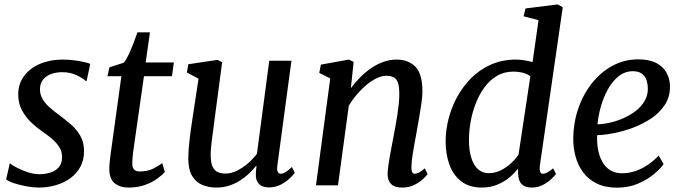

<svg xmlns="http://www.w3.org/2000/svg" viewBox="-20 -837 3081 867"><path d="M371 -471.4H366.7Q356.7 -482.4 327.4 -496.7Q298.1 -511 261.6 -511Q233.8 -511 211.5 -503Q189.3 -495.1 175.8 -479.2Q162.3 -463.2 160.5 -438.6Q159.4 -412.7 171.4 -391.4Q183.4 -370.1 203.8 -352.2Q224.2 -334.3 247.5 -317.3Q272.3 -298.7 298.2 -276.8Q324.1 -254.8 341.8 -225.3Q359.5 -195.8 359.5 -154.4Q359.5 -114.6 342.9 -83.9Q326.4 -53.3 297.8 -32.5Q269.1 -11.6 232.4 -0.8Q195.6 10 154.6 10Q130.6 10 99.7 4.3Q68.8 -1.4 43 -9.8Q17.2 -18.3 7.7 -27.2L24.2 -98.9H26.4Q37.8 -88.9 60.4 -77.6Q83 -66.3 108.9 -58.3Q134.8 -50.3 156.3 -50.3Q181.1 -50.3 205 -56.9Q228.9 -63.6 244.6 -80.6Q260.3 -97.7 260.3 -128Q260.3 -154.4 246.1 -175.4Q231.9 -196.4 210.2 -214Q188.5 -231.6 165.6 -247.2Q145.5 -261.1 121.3 -283.6Q97.2 -306.2 79.8 -337.7Q62.3 -369.2 62.3 -410.1Q62.3 -458.5 88.8 -494Q115.4 -529.4 160.8 -548.7Q206.1 -568 262 -568Q288.3 -568 314 -564.8Q339.8 -561.6 359.5 -557Q379.3 -552.4 387.6 -548.6Z M584.7 -175.3Q582.3 -158.6 580.7 -145.8Q579.2 -133.1 578.3 -121.7Q577.4 -110.2 577.4 -96.7Q577.4 -80.6 585.5 -71.7Q593.6 -62.8 609.8 -62.8Q646.4 -62.8 671.7 -75.5Q697.1 -88.2 712.4 -100.9L724.4 -60.5Q712.9 -47 690.2 -30.4Q667.6 -13.9 634.9 -2Q602.3 10 559.7 10Q522.2 10 497.9 -9.5Q473.6 -29.1 473.6 -74.1Q473.6 -79.4 473.8 -86.2Q474.1 -93 475 -102.4Q476 -111.7 477.4 -124.1Q478.8 -136.6 481.2 -153.2L528.1 -492.9H465.2L474.2 -533.2L538.6 -553.7Q549.2 -565.4 560.6 -589.7Q572 -614.1 582.6 -641.8Q593.2 -669.5 600.7 -691H657.1L637.9 -555H765.1L756.6 -492.9H630.1Z M956.6 10Q922.3 10 893.7 -1.9Q865.1 -13.9 847.8 -42.4Q830.5 -70.8 830.2 -120.7Q830.2 -138.2 831.6 -159Q833 -179.8 835.7 -202.9Q838.3 -226 841.5 -249.4Q844.6 -272.9 848.1 -294.8L876.5 -481.7L823.8 -509.7L830.4 -547L962.4 -566.6L983.2 -556L948 -290.8Q945.5 -269.3 942.6 -248.8Q939.7 -228.2 937.2 -208.8Q934.6 -189.5 933 -171.4Q931.4 -153.3 931.4 -136.6Q931.4 -103.3 939.5 -85.2Q947.5 -67.1 962.5 -60.1Q977.6 -53.2 998.4 -53.2Q1024.3 -53.2 1050.7 -66.4Q1077.2 -79.7 1100.6 -100.1Q1123.9 -120.6 1140.2 -142.6L1195.9 -562.6H1296L1232.3 -88.6Q1229.8 -69.9 1234.3 -61.1Q1238.8 -52.4 1247.3 -52.4Q1256.9 -52.4 1268.6 -59.3Q1280.3 -66.2 1298.4 -82.9L1311 -56.7Q1306.7 -49.7 1290.6 -33.7Q1274.6 -17.8 1249.7 -4.2Q1224.9 9.3 1194.2 9.3Q1163.3 9.3 1148.4 -7.6Q1133.4 -24.4 1135.4 -52.7Q1135.3 -54.6 1135.5 -58.5Q1135.7 -62.3 1136.2 -67.3Q1136.8 -72.3 1137.3 -77.6Q1137.8 -82.8 1138.3 -87.4L1137 -88.4Q1122.3 -70.3 1103.9 -52.8Q1085.5 -35.3 1062.9 -21.1Q1040.2 -7 1013.8 1.5Q987.3 10 956.6 10Z M1564.4 -438.6Q1583.7 -465.1 1607.2 -488.6Q1630.6 -512.1 1657.1 -530Q1683.7 -547.9 1712.2 -558Q1740.7 -568 1770.4 -568Q1823.5 -568 1855.5 -536.1Q1887.5 -504.3 1887.5 -422.8Q1887.5 -401.6 1883 -370.6Q1878.6 -339.6 1872.9 -306.8Q1867.3 -274 1862.4 -247Q1858 -222 1852.5 -193Q1847 -164.1 1842.8 -135.8Q1838.6 -107.5 1837.8 -84.8Q1837.5 -67.9 1841.2 -60.1Q1844.9 -52.4 1851.4 -52.4Q1860.9 -52.4 1872 -58Q1883.1 -63.6 1898.4 -76.8L1910.8 -50.9Q1907.2 -44.8 1891.7 -29.9Q1876.2 -15.1 1851.9 -2.5Q1827.7 10 1796.3 10Q1771.9 10 1757.2 2.1Q1742.5 -5.9 1736.1 -20.4Q1729.7 -35 1730.4 -55.3Q1731.1 -70.5 1733.8 -90.5Q1736.4 -110.4 1740.5 -132.7Q1744.6 -155.1 1748.9 -177.7Q1753.3 -200.3 1757.1 -220.6Q1761 -241.7 1765.5 -266Q1770.1 -290.3 1774 -316Q1778 -341.7 1780.6 -366.6Q1783.2 -391.6 1783.1 -413.8Q1782.9 -445.6 1777.1 -463Q1771.2 -480.4 1758.4 -487.6Q1745.5 -494.8 1723.8 -494.8Q1704 -494.8 1681.4 -484Q1658.8 -473.3 1636.1 -454.7Q1613.4 -436 1592.5 -411.7Q1571.6 -387.3 1555.1 -360.3L1506.2 0H1406.8L1471.2 -483L1421.7 -507.7L1429 -545.2L1555.7 -568L1576.8 -557.4Z M2417.7 -88.2Q2415.6 -70.2 2419.1 -61.3Q2422.7 -52.4 2431.2 -52.4Q2440.6 -52.4 2451.4 -58.2Q2462.1 -64.1 2477.6 -76.8L2490.9 -51.6Q2486.3 -45.3 2471.4 -30.4Q2456.6 -15.6 2433.5 -2.8Q2410.4 10 2380.5 10Q2351 10 2335.6 -5.5Q2320.2 -21.1 2319.6 -54.3L2319.3 -75.9Q2304.1 -55.5 2280.2 -35.6Q2256.4 -15.7 2225 -2.9Q2193.7 10 2155.9 10Q2099.3 10 2063 -18Q2026.8 -46 2009.5 -93.4Q1992.3 -140.7 1992.3 -199.2Q1992.3 -248.2 2005.4 -300.1Q2018.5 -351.9 2044.5 -399.6Q2070.5 -447.3 2108.9 -485.4Q2147.3 -523.6 2197.9 -545.8Q2248.6 -568 2311.1 -568Q2328.3 -568 2347.9 -564.7Q2367.6 -561.4 2384.9 -556.8L2411.8 -745.8L2344.5 -763.6L2353.1 -798.8L2498.1 -817L2521.2 -804.4ZM2374.9 -492.7Q2359.5 -504.2 2339.4 -508.9Q2319.3 -513.7 2299.1 -513.7Q2256.7 -513.7 2223.8 -494.2Q2191 -474.7 2167.2 -441.9Q2143.4 -409.1 2127.9 -368.8Q2112.3 -328.4 2104.9 -286Q2097.6 -243.5 2097.6 -205.2Q2097.6 -159.2 2107.9 -125.4Q2118.2 -91.6 2138.1 -73.3Q2158 -55.1 2186.4 -55.1Q2216.2 -55.1 2242.4 -68.4Q2268.6 -81.7 2289.2 -101.2Q2309.8 -120.7 2321.6 -139.4Z M2976.6 -96Q2962.9 -76 2933.1 -50.9Q2903.4 -25.9 2861 -7.8Q2818.6 10.4 2766.5 10.4Q2712.2 10.4 2674 -8.6Q2635.9 -27.6 2612.5 -59.8Q2589 -92.1 2578.6 -131.9Q2568.1 -171.7 2568.7 -212.9Q2569.6 -285.2 2592.1 -349.4Q2614.7 -413.7 2654.4 -463Q2694 -512.3 2747.1 -540.7Q2800.1 -569 2862.2 -569Q2911.2 -569 2942.7 -552.9Q2974.2 -536.9 2989.6 -509Q3005.1 -481.2 3005.3 -446.7Q3005.8 -399.6 2982.4 -363.9Q2959 -328.1 2920.8 -302.4Q2882.6 -276.8 2838.1 -260.2Q2793.6 -243.6 2750.8 -235.5Q2708 -227.3 2676.7 -226.6Q2674.9 -195.2 2680 -164.7Q2685.1 -134.2 2698.3 -109.2Q2711.4 -84.2 2733.9 -69.4Q2756.3 -54.6 2789.1 -54.6Q2819.6 -54.6 2848.6 -64.4Q2877.7 -74.2 2904.5 -92.1Q2931.3 -110 2954.3 -134.5ZM2838.9 -515.5Q2801.9 -515.5 2773.3 -492.5Q2744.7 -469.5 2724.6 -433Q2704.5 -396.5 2693 -354.9Q2681.4 -313.2 2678.1 -275.5Q2705.8 -276.5 2737 -283.8Q2768.3 -291.1 2798.2 -304.7Q2828.1 -318.2 2852.6 -337.5Q2877 -356.9 2891.4 -382Q2905.8 -407.2 2905.4 -437.6Q2905 -476.5 2887.3 -496Q2869.6 -515.5 2838.9 -515.5Z"/></svg>

Font: Merriweather Light
Style: Italic
Weight: 300
Italic angle: -7.8°
Designer: Eben Sorkin
Foundry: Eben Sorkin
Version: Version 2.101